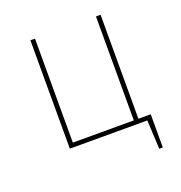

<svg xmlns="http://www.w3.org/2000/svg" viewBox="-121 -623 813 864"><g transform="rotate(-20 286.0 -190.5)"><path d="M513 -21V138H496L489 0H118V-519H140V-21H432V-519H454V-21Z"/></g></svg>

Font: Fira Sans Thin
Style: Regular
Weight: 100
Designer: bBox Type GmbH & Carrois Corporate GbR & Edenspiekermann AG
Foundry: bBox Type GmbH & Carrois Corporate GbR & Edenspiekermann AG
Version: Version 4.301